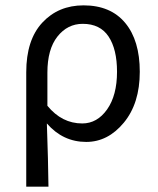

<svg xmlns="http://www.w3.org/2000/svg" viewBox="-20 -518 589 717"><path d="M78 179V-248Q78 -369 138 -433.5Q198 -498 292 -498Q393 -498 447.5 -432.5Q502 -367 502 -250Q502 -132 442.5 -60Q383 12 302 12Q215 12 155 -57Q160 85 161 179ZM287 -57Q343 -57 380 -109.5Q417 -162 417 -250Q417 -334 385.5 -381.5Q354 -429 289 -429Q232 -429 194.5 -381.5Q157 -334 157 -247V-123Q211 -57 287 -57Z"/></svg>

Font: Toshiba Sans
Style: Regular
Weight: 400
Designer: Paul D. Hunt
Foundry: Toshiba Corporation
Version: Version 2.020;PS 2.0;hotconv 1.0.86;makeotf.lib2.5.63406